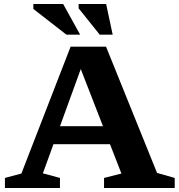

<svg xmlns="http://www.w3.org/2000/svg" viewBox="-20 -936 890 956"><path d="M210 -218V-307.5H569.5V-218ZM762 -75 850 -50V0H498V-50L584.5 -72L370.5 -622H393L193.5 -73L278.5 -50V0H4.5V-50L86.5 -72L331.5 -703.5H508ZM379 -763.5H310.5L146 -891.5V-916H294.5ZM541 -763.5H476.5L371.5 -894.5V-916H508.5Z"/></svg>

Font: Newsreader 9pt SemiBold
Style: Regular
Weight: 600
Designer: Hugues Gentile
Foundry: Production Type
Version: Version 1.003